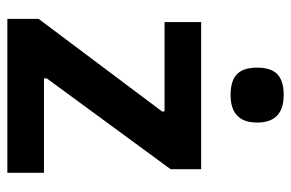

<svg xmlns="http://www.w3.org/2000/svg" viewBox="-158 -652 810 535"><g transform="rotate(90 247.5 -385.0)"><path d="M33 -87 291 -431V-438H42V-540H452V-455L199 -110V-102H462V0H33ZM245 -622Q206 -622 187.5 -639.5Q169 -657 169 -696Q169 -735 187.5 -752.5Q206 -770 245 -770Q322 -770 322 -696Q322 -622 245 -622Z"/></g></svg>

Font: Encode Sans Narrow
Style: SemiBold
Weight: 600
Designer: Pablo Impallari, Andres Torresi
Foundry: Pablo Impallari, Andres Torresi
Version: Version 1.000; ttfautohint (v1.00) -l 8 -r 50 -G 200 -x 14 -